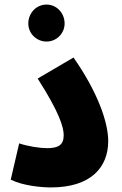

<svg xmlns="http://www.w3.org/2000/svg" viewBox="-20 -816 535 841"><path d="M184 -634C228 -634 263 -670 263 -713C263 -759 228 -796 184 -796C139 -796 104 -759 104 -713C104 -670 139 -634 184 -634ZM27 -29C79 -3 160 5 203 5C378 5 454 -83 454 -198C454 -283 405 -417 302 -564L145 -472C241 -322 259 -258 259 -224C259 -182 237 -167 186 -167C156 -167 102 -175 64 -188Z"/></svg>

Font: Noto Sans Arabic UI Cn Bk
Style: Regular
Weight: 900
Width: 3
Designer: Monotype Design Team, Nadine Chahine and Nizar Qandah
Foundry: Monotype Imaging Inc.
Version: Version 2.010